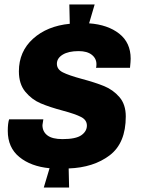

<svg xmlns="http://www.w3.org/2000/svg" viewBox="-20 -778 637 864"><path d="M568 -514Q568 -502 565 -473H412Q414 -477 414 -489Q414 -515 393 -531.5Q372 -548 334 -548Q288 -548 262 -532Q236 -516 236 -491Q236 -466 262.5 -452.5Q289 -439 348 -423Q408 -407 448.5 -390.5Q489 -374 517.5 -341Q546 -308 546 -254Q546 -134 473.5 -79Q401 -24 289 -20L291 66H177L203 -21Q119 -29 67 -71.5Q15 -114 15 -189Q15 -223 21 -241H175Q171 -217 171 -215Q171 -186 193 -169Q215 -152 261 -152Q321 -152 346 -169.5Q371 -187 371 -213Q371 -238 345 -251.5Q319 -265 263 -280Q203 -296 163 -313Q123 -330 94 -365Q65 -400 65 -457Q65 -546 128.5 -603.5Q192 -661 294 -671L292 -758H406L381 -673Q465 -667 516.5 -626.5Q568 -586 568 -514Z"/></svg>

Font: Chivo ExtraBold Italic
Style: Regular
Weight: 800
Italic angle: -8.05°
Designer: Hector Gatti
Foundry: Omnibus-Type
Version: Version 1.007